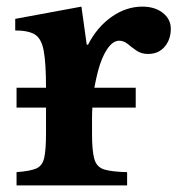

<svg xmlns="http://www.w3.org/2000/svg" viewBox="-20 -560 538 580"><path d="M258 -203V-155Q258 -104 265 -79.5Q272 -55 295 -48Q318 -41 364 -40V0H30V-40Q71 -43 89.5 -51Q108 -59 113.5 -83Q119 -107 119 -157V-235H30V-295H119Q119 -370 112 -407Q105 -444 85 -456Q65 -468 26 -468V-503L226 -540L242 -425H246Q273 -478 317 -509Q361 -540 410 -540Q448 -540 472 -521Q496 -502 496 -473Q496 -441 477.5 -419Q459 -397 427 -397Q407 -397 392.5 -407Q378 -417 366 -427Q354 -437 340 -437Q321 -437 304 -412Q287 -387 276 -345Q270 -322 265 -295H390V-235H259Q258 -219 258 -203Z"/></svg>

Font: Libre Baskerville
Style: Bold
Weight: 700
Designer: Pablo Impallari, Rodrigo Fuenzalida
Foundry: Pablo Impallari, Rodrigo Fuenzalida
Version: Version 1.051; ttfautohint (v1.8.4.7-5d5b)